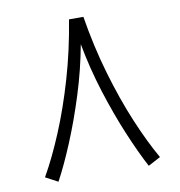

<svg xmlns="http://www.w3.org/2000/svg" viewBox="-74 -688 722 771"><g transform="rotate(-10 287.0 -302.5)"><path d="M257.8 -620.1H316.4Q336.4 -496.6 369.4 -383.8Q402.3 -271 441.9 -176.5Q481.4 -82 521.5 -12.2L471.2 14.6Q439.5 -44.9 403.8 -129.9Q368.2 -214.8 336.9 -313.7Q305.7 -412.6 287.1 -513.7Q268.6 -412.6 237.3 -313.7Q206.1 -214.8 170.7 -129.9Q135.3 -44.9 103 14.6L52.7 -12.2Q92.8 -82 132.3 -176.5Q171.9 -271 204.8 -383.8Q237.8 -496.6 257.8 -620.1Z"/></g></svg>

Font: Vazirmatn RD FD ExtraLight
Style: Regular
Weight: 200
Designer: Saber Rastikerdar
Foundry: Saber Rastikerdar
Version: Version 33.003